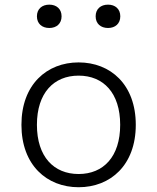

<svg xmlns="http://www.w3.org/2000/svg" viewBox="-20 -774 660 806"><path d="M550 -250C550 -419.5 443.5 -512 310 -512C177 -512 70 -419.5 70 -250C70 -80.5 177 12 310 12C443.5 12 550 -80.5 550 -250ZM484.5 -250C484.5 -116 414 -43.5 310 -43.5C206 -43.5 135 -116 135 -250C135 -384 206 -456.5 310 -456.5C414 -456.5 484.5 -384 484.5 -250ZM187 -656.5C217 -656.5 238.5 -674.5 238.5 -705.5C238.5 -736.5 217 -754.5 187 -754.5C156.5 -754.5 135 -736.5 135 -705.5C135 -674.5 156.5 -656.5 187 -656.5ZM433.5 -656.5C463.5 -656.5 485 -674.5 485 -705.5C485 -736.5 463.5 -754.5 433.5 -754.5C403 -754.5 381.5 -736.5 381.5 -705.5C381.5 -674.5 403 -656.5 433.5 -656.5Z"/></svg>

Font: Monaspace Neon ExtraLight
Style: Regular
Weight: 200
Designer: Riley Cran & the Lettermatic Team
Foundry: Lettermatic
Version: Version 1.200 (Monaspace Neon)